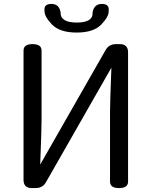

<svg xmlns="http://www.w3.org/2000/svg" viewBox="-20 -959 773 979"><path d="M142 0Q100 0 100 -42V-701Q100 -734 146 -734Q192 -734 192 -701V-352Q192 -298 185 -120L518 -703Q535 -734 571 -734H591Q633 -734 633 -692V-33Q633 0 587 0Q541 0 541 -33V-385Q541 -436 548 -614L215 -31Q198 0 162 0ZM245 -834Q206 -875 207 -903Q202 -939 242 -939Q282 -939 289 -896Q287 -844 371.5 -844Q456 -844 452 -896Q460 -939 499.5 -939Q539 -939 534 -903Q536 -875 496.5 -834Q457 -793 371 -793Q285 -793 245 -834Z"/></svg>

Font: Raw Maruko Gothic CJK TC
Style: Regular
Weight: 400
Version: Version 1.001